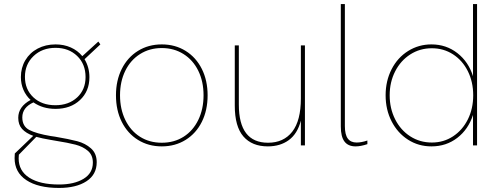

<svg xmlns="http://www.w3.org/2000/svg" viewBox="-20 -717 2463 947"><path d="M52 63 53 40 144 -47Q108 -60 89 -81Q70 -102 70 -136Q70 -191 131 -224Q108 -245 95.5 -274Q83 -303 83 -337Q83 -383 105 -420Q127 -457 166 -477.5Q205 -498 254 -498Q295 -498 329 -483Q363 -468 386 -440L465 -512L475 -498L397 -425Q421 -385 421 -336Q421 -267 374.5 -223.5Q328 -180 254 -180Q191 -180 145 -212Q90 -187 90 -138Q90 -94 124.5 -76Q159 -58 230 -46L251 -43Q321 -31 361 -20.5Q401 -10 429 15Q457 40 457 83Q457 144 406.5 177Q356 210 271 210Q168 210 110 171.5Q52 133 52 63ZM402 -337Q402 -401 360.5 -441Q319 -481 254 -481Q188 -481 145.5 -440.5Q103 -400 103 -338Q103 -276 144.5 -237Q186 -198 253 -198Q319 -198 360.5 -236.5Q402 -275 402 -337ZM271 193Q346 193 392 165Q438 137 438 85Q438 48 413.5 27Q389 6 352.5 -3.5Q316 -13 253 -23Q242 -25 230 -27Q188 -34 159 -42L73 46Q72 52 72 64Q72 126 124.5 159.5Q177 193 271 193Z M552 -247Q552 -320 580.5 -377Q609 -434 660.5 -466Q712 -498 778 -498Q844 -498 895.5 -466Q947 -434 975.5 -377Q1004 -320 1004 -247Q1004 -173 975.5 -116Q947 -59 895.5 -27Q844 5 778 5Q712 5 660.5 -27Q609 -59 580.5 -116Q552 -173 552 -247ZM984 -247Q984 -315 958 -368Q932 -421 885 -450.5Q838 -480 778 -480Q718 -480 671 -450.5Q624 -421 598 -368Q572 -315 572 -247Q572 -179 598 -125.5Q624 -72 670.5 -42.5Q717 -13 778 -13Q839 -13 885.5 -42.5Q932 -72 958 -125.5Q984 -179 984 -247Z M1138 -196V-493H1158V-201Q1158 -13 1302 -13Q1379 -13 1421.5 -67.5Q1464 -122 1464 -232V-493H1484V0H1464V-122Q1447 -57 1404.5 -26Q1362 5 1301 5Q1223 5 1180.5 -44Q1138 -93 1138 -196Z M1661 -93V-697H1681V-95Q1681 -53 1695.5 -33.5Q1710 -14 1739 -14Q1763 -14 1792 -24V-6Q1759 5 1734 5Q1697 5 1679 -19Q1661 -43 1661 -93Z M1882 -247Q1882 -318 1911.5 -375.5Q1941 -433 1993 -465.5Q2045 -498 2108 -498Q2181 -498 2236 -455Q2291 -412 2313 -341V-697H2333V0H2313V-150Q2290 -79 2235.5 -37Q2181 5 2108 5Q2044 5 1992.5 -28Q1941 -61 1911.5 -118.5Q1882 -176 1882 -247ZM2314 -247Q2314 -313 2287.5 -366Q2261 -419 2214.5 -449Q2168 -479 2110 -479Q2051 -479 2003.5 -448.5Q1956 -418 1929 -365Q1902 -312 1902 -247Q1902 -182 1929 -128.5Q1956 -75 2003.5 -44.5Q2051 -14 2110 -14Q2168 -14 2214.5 -44.5Q2261 -75 2287.5 -128Q2314 -181 2314 -247Z"/></svg>

Font: Hanken Grotesk Thin
Style: Regular
Weight: 100
Designer: Alfredo Marco Pradil
Foundry: Hanken Design Co.
Version: Version 3.014